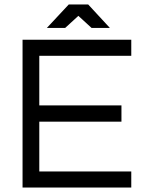

<svg xmlns="http://www.w3.org/2000/svg" viewBox="-20 -840 648 860"><path d="M156 -590V-368H524V-295H156V-72H568V0H81V-662H568V-590ZM390 -715 331 -769 272 -715H190L288 -820H375L472 -715Z"/></svg>

Font: Questrial
Style: Regular
Weight: 400
Designer: Joe Prince
Foundry: Joe Prince
Version: Version 1.002